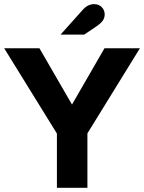

<svg xmlns="http://www.w3.org/2000/svg" viewBox="-20 -899 690 919"><path d="M252.4 0V-259.8L0 -668H168.8L324.6 -398.6L480.1 -668H649.7L398.4 -260.6V0ZM269.9 -733.4 373.1 -848.6Q387.2 -865.2 401.3 -872.2Q415.4 -879.2 430.2 -879.2Q452.7 -879.2 466.9 -864.9Q481.1 -850.5 481.1 -829.6Q481.1 -816 473.9 -803.4Q466.7 -790.8 443.5 -774.1L383.2 -733.4Z"/></svg>

Font: Atkinson Hyperlegible Next
Style: Regular
Weight: 400
Designer: Elliott Scott, Megan Eiswerth, Linus Boman, Theodore Petrosky, Letters from Sweden
Foundry: Applied Design Works, Letters from Sweden
Version: Version 2.001